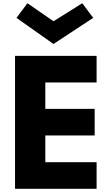

<svg xmlns="http://www.w3.org/2000/svg" viewBox="-20 -1172 693 1192"><path d="M150.3 -1152 82.3 -1061 312.1 -899 558.7 -1061 490.7 -1152 312.1 -1040ZM579.7 -825H73.3V0H579.7V-165H261.3V-331H567.7V-496H261.3V-660H579.7Z"/></svg>

Font: Hussar
Style: BdSuprExt
Weight: 700
Foundry: Cannot Into Space Fonts
Version: Version 2.00